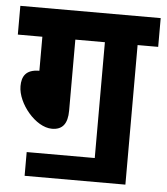

<svg xmlns="http://www.w3.org/2000/svg" viewBox="-48 -666 629 725"><g transform="rotate(5 266.0 -303.0)"><path d="M72 -74V16H454V-513H532V-622H0V-513H93V-384C41 -384 27 -356 27 -320C27 -255 97 -170 159 -170C199 -170 218 -194 218 -244V-513H330V-74Z"/></g></svg>

Font: Noto Sans Devanagari Condensed
Style: Bold
Weight: 700
Width: 3
Designer: Jelle Bosma - Monotype Design Team
Foundry: Monotype Imaging Inc.
Version: Version 2.004